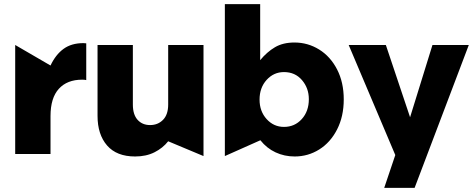

<svg xmlns="http://www.w3.org/2000/svg" viewBox="-20 -750 2303 935"><path d="M386 -540Q328 -540 289.5 -512Q251 -484 226 -431L54 -531V0H226V-185Q226 -273 266.5 -317.5Q307 -362 380 -362Q392 -362 400 -360V-539Q396 -540 386 -540Z M638 12Q692 12 732.5 -8.5Q773 -29 799 -62L971 10V-531H799V-241Q799 -192 774 -166.5Q749 -141 711 -141Q673 -141 650 -166.5Q627 -192 627 -241V-531H455V-186Q455 -95 501.5 -41.5Q548 12 638 12Z M1415 12Q1480 12 1534.5 -22Q1589 -56 1621.5 -119.5Q1654 -183 1654 -266Q1654 -349 1621.5 -412Q1589 -475 1534 -509Q1479 -543 1414 -543Q1358 -543 1319 -520Q1280 -497 1247 -457V-730H1075V10L1248 -67Q1279 -28 1322 -8Q1365 12 1415 12ZM1484 -267Q1484 -208 1449.5 -170Q1415 -132 1363 -132Q1313 -132 1278.5 -170Q1244 -208 1244 -265Q1244 -323 1278.5 -361Q1313 -399 1363 -399Q1417 -399 1450.5 -360Q1484 -321 1484 -267Z M1905 5 1851 165H1999L2263 -531H2086L1977 -179L1859 -531H1678Z"/></svg>

Font: Geom ExtraBold
Style: Bold
Weight: 800
Version: Version 1.102